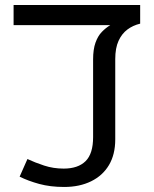

<svg xmlns="http://www.w3.org/2000/svg" viewBox="-20 -735 612 763"><path d="M235 8Q180 8 136 -4Q92 -16 58 -33L89 -103Q119 -89 155.5 -77Q192 -65 233 -65Q290 -65 320 -94.5Q350 -124 350 -190V-499Q350 -539 359.5 -565.5Q369 -592 384.5 -608Q400 -624 418 -635H34V-715H537V-641Q508 -634 486 -617.5Q464 -601 451 -572.5Q438 -544 438 -500V-181Q438 -121 413 -79Q388 -37 342 -14.5Q296 8 235 8Z"/></svg>

Font: ubangla25
Style: Book
Weight: 400
Designer: Jelle Bosma - Monotype Design Team
Foundry: Monotype Imaging Inc.
Version: Version 2.003